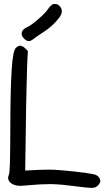

<svg xmlns="http://www.w3.org/2000/svg" viewBox="-20 -917 534 945"><path d="M98.6 -727.1Q86.4 -738.8 86.4 -751.5Q86.4 -754.9 87.4 -758.3Q92.3 -774.4 114.3 -783.7Q132.3 -791.5 168.9 -823.2Q205.1 -855 216.8 -873Q222.2 -881.3 229.5 -888.2Q236.8 -895 241.7 -896.5Q246.1 -897.5 250.5 -897.5Q264.2 -897.5 273.9 -886.7Q284.2 -875.5 284.2 -861.3Q284.2 -856.9 283.2 -852.1Q279.3 -835.9 252.4 -807.6Q225.6 -779.3 194.8 -759.8Q180.7 -751 166 -740.7Q151.9 -731 146 -726.1Q138.2 -719.7 131.3 -716.8Q126 -714.8 121.1 -714.8Q110.4 -714.8 98.6 -727.1ZM341.3 -1.5Q278.8 -9.8 234.4 -10.7Q228 -10.7 221.2 -10.7Q181.2 -10.7 128.4 -5.9Q92.8 -2.4 78.1 -2.4Q76.2 -2.4 74.7 -2.4Q60.5 -2.9 47.9 -7.8Q29.8 -15.6 22.9 -28.8Q20 -34.7 20 -41Q20 -48.3 23.4 -56.2Q27.3 -64.5 28.8 -113.3Q30.3 -162.1 30.8 -288.1Q31.2 -484.9 37.6 -575.7Q43.5 -667 57.6 -680.7Q68.8 -692.4 80.6 -691.9Q88.4 -691.4 96.7 -685.5Q100.1 -683.1 104 -679.2Q104 -679.2 117.2 -666Q116.2 -644 113.8 -601.1Q112.8 -574.2 110.8 -487.8Q108.4 -401.4 107.4 -307.1Q106 -230.5 104 -77.6Q127 -78.6 172.4 -81.1Q196.3 -82 217.8 -82Q233.9 -82 248.5 -81.5Q282.7 -79.6 346.2 -72.8Q416 -64.5 435.5 -60.5Q455.1 -56.6 462.4 -49.3Q473.6 -38.1 473.6 -26.4Q473.1 -15.1 461.4 -3.4Q450.2 7.8 432.6 7.8Q431.6 7.8 430.7 7.8Q411.1 7.8 341.3 -1.5Z"/></svg>

Font: Casuwalt
Style: Regular
Weight: 400
Designer: Walter E Stewart
Version: 0.1